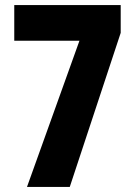

<svg xmlns="http://www.w3.org/2000/svg" viewBox="-20 -734 530 754"><path d="M86 0H254L454 -605V-714H36V-574H292Z"/></svg>

Font: Noto Sans Bengali ExtraCondensed ExtraBold
Style: Regular
Weight: 800
Width: 2
Designer: Joana Ranito - Universal Thirst; Jelle Bosma - Monotype Design Team
Foundry: Universal Thirst ehf.
Version: Version 3.000